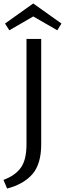

<svg xmlns="http://www.w3.org/2000/svg" viewBox="-21 -883 375 1109"><path d="M171 -863 334 -747 310 -708 171 -788 33 -708 8 -747ZM132 -50V-658H217V-50Q217 64 166.5 122.5Q116 181 20 206L-1 156Q67 131 99.5 85.5Q132 40 132 -50Z"/></svg>

Font: EauTest Medium
Style: Regular
Weight: 500
Designer: Christian Thalmann (Catharsis Fonts)
Version: Version 0.001;PS 000.001;hotconv 1.0.88;makeotf.lib2.5.64775